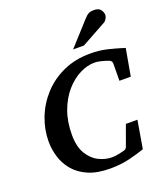

<svg xmlns="http://www.w3.org/2000/svg" viewBox="-167 -1044 1020 1174"><g transform="rotate(-20 343.5 -456.5)"><path d="M687 -645 655.8 -469.2H582L583 -581.1Q583 -586.9 580.3 -593.3Q577.6 -599.6 567.9 -604.5Q562.5 -607.4 546.1 -612.5Q529.8 -617.7 510.5 -621.8Q491.2 -626 476.1 -626Q428.7 -626 379.4 -601.1Q330.1 -576.2 288.3 -528.3Q246.6 -480.5 221.2 -412.1Q195.8 -343.8 195.8 -256.8Q195.8 -181.2 223.9 -134.3Q252 -87.4 294.4 -66.2Q336.9 -44.9 379.9 -44.9Q402.8 -44.9 428.5 -50.5Q454.1 -56.2 463.4 -59.1Q470.7 -61.5 474.9 -66.2Q479 -70.8 481 -76.2L528.8 -208H604L573.2 -26.9Q534.7 -13.2 476.1 1.5Q417.5 16.1 347.2 16.1Q262.7 16.1 205.3 -8.8Q147.9 -33.7 113.3 -75Q78.6 -116.2 63.2 -166.5Q47.9 -216.8 47.9 -268.1Q47.9 -345.2 76.7 -419.9Q105.5 -494.6 160.2 -554.9Q214.8 -615.2 293.2 -651.1Q371.6 -687 471.2 -687Q528.8 -687 578.4 -675.3Q627.9 -663.6 687 -645ZM638.7 -876.5Q638.7 -866.7 631.1 -853.5Q623.5 -840.3 612.3 -834.5L451.7 -746.1H381.3L518.6 -897.5Q535.2 -916 548.3 -922.6Q561.5 -929.2 581.5 -929.2Q613.8 -929.2 626.2 -911.9Q638.7 -894.5 638.7 -876.5Z"/></g></svg>

Font: Charis
Style: Bold Italic
Weight: 700
Italic angle: -11°
Designer: Walt Agee, Miriam Martin, Annie Olsen, Victor Gaultney, Lorna Priest, Alan Ward, Bob Hallissy, Martin Hosken, Sharon Cor
Foundry: SIL Global
Version: Version 7.000